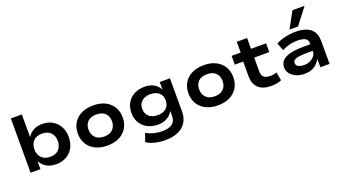

<svg xmlns="http://www.w3.org/2000/svg" viewBox="-67 -1462 4198 2344"><g transform="rotate(-20 2031.5 -290.5)"><path d="M421 10Q353 10 301.5 -17.5Q250 -45 221 -100H218V0H90V-705H233V-412H235Q261 -457 309 -484Q357 -511 424 -511Q502 -511 559 -477Q616 -443 646.5 -384.5Q677 -326 677 -251Q677 -175 646 -116Q615 -57 557.5 -23.5Q500 10 421 10ZM384 -100Q457 -100 496 -141.5Q535 -183 535 -251Q535 -319 495.5 -360Q456 -401 383 -401Q310 -401 270.5 -360Q231 -319 231 -251Q231 -183 271 -141.5Q311 -100 384 -100Z M1087 10Q997 10 931 -23Q865 -56 830 -115Q795 -174 795 -251Q795 -328 830 -386.5Q865 -445 930.5 -478Q996 -511 1087 -511Q1178 -511 1243 -478Q1308 -445 1343 -386.5Q1378 -328 1378 -251Q1378 -174 1343 -115Q1308 -56 1243 -23Q1178 10 1087 10ZM1087 -107Q1160 -107 1199.5 -147Q1239 -187 1239 -252Q1239 -316 1199.5 -355Q1160 -394 1087 -394Q1013 -394 973.5 -355Q934 -316 934 -252Q934 -187 974 -147Q1014 -107 1087 -107Z M1773 190Q1706 190 1640.5 174Q1575 158 1532 128L1570 20Q1597 37 1630.5 49Q1664 61 1701 67.5Q1738 74 1773 74Q1860 74 1905 41.5Q1950 9 1950 -56V-121H1946Q1924 -77 1874.5 -48Q1825 -19 1757 -19Q1679 -19 1620.5 -49.5Q1562 -80 1529 -135Q1496 -190 1496 -265Q1496 -339 1529 -394.5Q1562 -450 1620 -480.5Q1678 -511 1756 -511Q1825 -511 1875 -482Q1925 -453 1948 -405H1950V-501H2083V-66Q2083 13 2046.5 70.5Q2010 128 1941 159Q1872 190 1773 190ZM1791 -129Q1862 -129 1902.5 -166Q1943 -203 1943 -266Q1943 -328 1902.5 -364.5Q1862 -401 1791 -401Q1719 -401 1678 -364.5Q1637 -328 1637 -266Q1637 -203 1678 -166Q1719 -129 1791 -129Z M2524 10Q2434 10 2368 -23Q2302 -56 2267 -115Q2232 -174 2232 -251Q2232 -328 2267 -386.5Q2302 -445 2367.5 -478Q2433 -511 2524 -511Q2615 -511 2680 -478Q2745 -445 2780 -386.5Q2815 -328 2815 -251Q2815 -174 2780 -115Q2745 -56 2680 -23Q2615 10 2524 10ZM2524 -107Q2597 -107 2636.5 -147Q2676 -187 2676 -252Q2676 -316 2636.5 -355Q2597 -394 2524 -394Q2450 -394 2410.5 -355Q2371 -316 2371 -252Q2371 -187 2411 -147Q2451 -107 2524 -107Z M3217 10Q3106 10 3049.5 -43.5Q2993 -97 2993 -197V-387H2884V-501H3002V-641H3136V-501H3332V-387H3136V-204Q3136 -155 3163 -132Q3190 -109 3243 -109Q3267 -109 3288.5 -112.5Q3310 -116 3330 -124L3349 -15Q3321 -2 3288 4Q3255 10 3217 10Z M3649 10Q3588 10 3540 -11Q3492 -32 3464.5 -68.5Q3437 -105 3437 -150Q3437 -201 3470.5 -236Q3504 -271 3574.5 -288.5Q3645 -306 3757 -306H3855V-220H3765Q3714 -220 3678.5 -216.5Q3643 -213 3620.5 -206Q3598 -199 3587.5 -187Q3577 -175 3577 -156Q3577 -123 3605.5 -108Q3634 -93 3681 -93Q3722 -93 3757.5 -109.5Q3793 -126 3814.5 -154Q3836 -182 3836 -214V-318Q3836 -365 3800.5 -383.5Q3765 -402 3697 -402Q3648 -402 3599 -390.5Q3550 -379 3499 -352L3461 -452Q3499 -472 3540.5 -484.5Q3582 -497 3627 -504Q3672 -511 3718 -511Q3797 -511 3854.5 -489Q3912 -467 3943 -420.5Q3974 -374 3974 -299V0H3855V-104L3852 -105Q3834 -72 3806.5 -46Q3779 -20 3740.5 -5Q3702 10 3649 10ZM3658 -561 3773 -771H3930L3769 -561Z"/></g></svg>

Font: Nunito Sans 7pt SemiExpanded
Style: Bold
Weight: 700
Width: 6
Designer: Vernon Adams
Foundry: Vernon Adams
Version: Version 3.101;gftools[0.9.27]